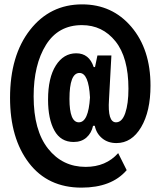

<svg xmlns="http://www.w3.org/2000/svg" viewBox="-20 -758 735 879"><path d="M353 101Q199 101 112.5 -12Q26 -125 26 -310Q26 -504 117.5 -621Q209 -738 356 -738Q494 -738 581.5 -635Q669 -532 669 -366Q669 -248 626 -175.5Q583 -103 513 -103Q474 -103 447.5 -125Q421 -147 414 -182H406Q399 -149 376 -128.5Q353 -108 317 -108Q258 -108 229 -160.5Q200 -213 200 -302Q200 -402 235.5 -458Q271 -514 329 -514Q388 -514 409 -451H415L426 -504H490L479 -302Q472 -198 511 -198Q539 -198 553.5 -240.5Q568 -283 568 -352Q568 -495 508.5 -569Q449 -643 355 -643Q247 -643 190.5 -552.5Q134 -462 134 -317Q134 -161 200 -77.5Q266 6 372 6Q465 6 521 -57L560 21Q491 101 353 101ZM341 -198Q385 -198 392 -312Q386 -424 344 -424Q298 -424 298 -305Q298 -198 341 -198Z"/></svg>

Font: Mona Sans Condensed ExtraBold
Style: Regular
Weight: 800
Width: 3
Designer: Deni Anggara
Foundry: GitHub
Version: Version 1.001;gftools[0.9.33]